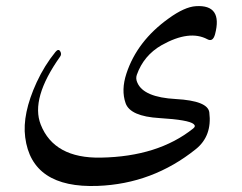

<svg xmlns="http://www.w3.org/2000/svg" viewBox="-20 -419 805 640"><path d="M671.4 -288.1Q611.3 -320.3 519 -268.6Q459 -234.4 436 -169.4Q431.6 -156.7 438 -143.1Q459 -94.7 565.9 -88.9Q672.9 -83 677.7 -44.4Q687.5 34.2 632.8 78.1Q488.8 193.8 305.7 200.7Q85.9 209 64 38.6Q53.7 -39.1 102.1 -144.5Q128.4 -201.2 165 -246.1Q174.8 -257.8 180.7 -248Q186.5 -238.3 180.2 -230Q81.5 -90.8 115.7 -3.9Q160.2 109.4 316.4 106.4Q506.8 103 624 9.3Q633.8 1.5 625.5 -5.4Q609.4 -19.5 511.7 -25.4Q414.1 -31.2 398.7 -75Q383.3 -118.7 401.4 -173.8Q437 -282.2 542 -357.4Q595.2 -396 632.8 -398.4Q723.1 -404.3 696.8 -304.7Q689.5 -278.3 671.4 -288.1Z"/></svg>

Font: Amiri Quran
Style: Regular
Weight: 400
Designer: Khaled Hosny
Version: Version 000.105